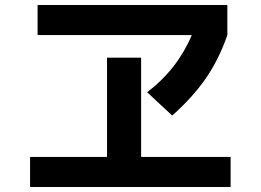

<svg xmlns="http://www.w3.org/2000/svg" viewBox="-20 -743 1040 766"><path d="M130 -603V-723H887V-603Q853 -505 800.5 -429.5Q748 -354 667 -282L567 -375Q688 -467 745 -603ZM100 -117H407V-513H543V-117H900V3H100Z"/></svg>

Font: M PLUS 1p
Style: Bold
Weight: 700
Version: Version 1.062